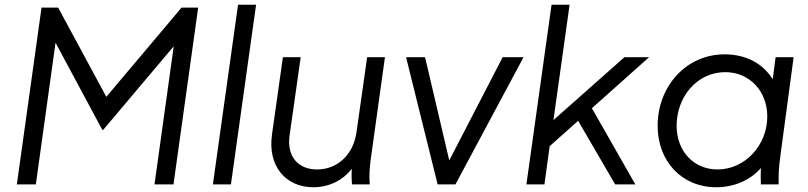

<svg xmlns="http://www.w3.org/2000/svg" viewBox="-20 -777 3405 809"><path d="M51 0H131L214 -597L411 -230H415L712 -582L631 0H711L815 -745H745L428 -369L225 -745H155Z M877 0H953L1059 -757H983Z M1300 12C1365 12 1424 -16 1462 -66C1461 -44 1461 -24 1463 0H1538C1535 -38 1537 -66 1542 -105L1602 -536H1527L1482 -219C1468 -123 1400 -63 1316 -63C1236 -63 1188 -118 1200 -205L1247 -536H1172L1126 -210C1107 -76 1185 12 1300 12Z M1824 0H1899L2186 -536H2098L1873 -101L1771 -536H1691Z M2198 0H2274L2296 -161L2416 -268L2572 0H2657L2474 -321L2715 -536H2611L2312 -271L2380 -757H2304Z M2998 12C3072 12 3141 -17 3186 -69C3185 -44 3185 -23 3186 0H3261C3260 -37 3261 -69 3268 -119L3324 -536H3248L3236 -443C3195 -508 3126 -548 3033 -548C2871 -548 2751 -413 2751 -247C2751 -97 2853 12 2998 12ZM2831 -247C2831 -369 2917 -473 3036 -473C3138 -473 3213 -393 3213 -286C3213 -167 3121 -63 3003 -63C2902 -63 2831 -141 2831 -247Z"/></svg>

Font: Mluvka
Style: Italic
Weight: 400
Italic angle: -8°
Designer: Modified by Jiří Krblich, Original typeface by Gumpita Rahayu
Foundry: Gumpita Rahayu & Jiří Krblich
Version: Version 2.000;Glyphs 3.1.1 (3134)